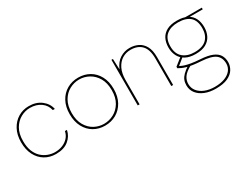

<svg xmlns="http://www.w3.org/2000/svg" viewBox="-63 -1042 2353 1809"><g transform="rotate(-30 1113.5 -138.0)"><path d="M280 12Q213 12 160.5 -19.5Q108 -51 78 -109.5Q48 -168 48 -248Q48 -328 79.5 -386.5Q111 -445 163.5 -476.5Q216 -508 280 -508Q360 -508 414 -466.5Q468 -425 481 -362H459Q446 -420 398 -454Q350 -488 281 -488Q229 -488 180.5 -461.5Q132 -435 101 -382Q70 -329 70 -248Q70 -183 88.5 -137.5Q107 -92 138 -63.5Q169 -35 206.5 -21.5Q244 -8 281 -8Q326 -8 363 -23Q400 -38 425.5 -66Q451 -94 459 -134H481Q469 -72 418 -30Q367 12 280 12Z M814 12Q747 12 693.5 -19Q640 -50 608.5 -108.5Q577 -167 577 -248Q577 -329 609 -387.5Q641 -446 695.5 -477Q750 -508 817 -508Q885 -508 939 -477Q993 -446 1024.5 -387.5Q1056 -329 1056 -248Q1056 -167 1023.5 -108.5Q991 -50 936.5 -19Q882 12 814 12ZM814 -8Q870 -8 920 -34.5Q970 -61 1002 -114.5Q1034 -168 1034 -248Q1034 -327 1002.5 -380.5Q971 -434 921.5 -461Q872 -488 817 -488Q761 -488 711 -461Q661 -434 630 -380.5Q599 -327 599 -248Q599 -168 630 -114.5Q661 -61 710 -34.5Q759 -8 814 -8Z M1174 0V-496H1190L1195 -380Q1223 -447 1271.5 -477.5Q1320 -508 1376 -508Q1427 -508 1468.5 -487.5Q1510 -467 1534.5 -422.5Q1559 -378 1559 -305V0H1539V-300Q1539 -397 1496.5 -442.5Q1454 -488 1376 -488Q1325 -488 1284 -462.5Q1243 -437 1218.5 -387Q1194 -337 1194 -264V0Z M1892 232Q1826 232 1775 211.5Q1724 191 1694.5 154Q1665 117 1665 66Q1665 35 1675 10Q1685 -15 1708.5 -38.5Q1732 -62 1773 -89L1795 -78Q1733 -44 1710 -10Q1687 24 1687 64Q1687 108 1713.5 141.5Q1740 175 1786.5 193.5Q1833 212 1892 212Q1956 212 2001 194.5Q2046 177 2070 146Q2094 115 2094 75Q2094 11 2051.5 -22Q2009 -55 1902 -62Q1851 -65 1814 -70.5Q1777 -76 1751 -83.5Q1725 -91 1706 -99.5Q1687 -108 1672 -117V-133L1754 -198L1776 -191L1687 -119L1681 -133Q1695 -128 1709.5 -120.5Q1724 -113 1746.5 -106Q1769 -99 1806 -92.5Q1843 -86 1903 -82Q1983 -77 2029.5 -57.5Q2076 -38 2096 -5.5Q2116 27 2116 72Q2116 113 2093.5 150Q2071 187 2022 209.5Q1973 232 1892 232ZM1891 -146Q1824 -146 1781 -170Q1738 -194 1717.5 -235Q1697 -276 1697 -326Q1697 -381 1717.5 -421.5Q1738 -462 1781 -485Q1824 -508 1891 -508Q1961 -508 2003.5 -485Q2046 -462 2066 -421.5Q2086 -381 2086 -326Q2086 -276 2066 -235Q2046 -194 2003.5 -170Q1961 -146 1891 -146ZM1891 -166Q1981 -166 2023 -210Q2065 -254 2065 -327Q2065 -410 2021 -449Q1977 -488 1891 -488Q1812 -488 1765 -449Q1718 -410 1718 -327Q1718 -247 1765 -206.5Q1812 -166 1891 -166ZM1986 -478 1977 -496H2157V-478Z"/></g></svg>

Font: DM Sans 24pt Thin
Style: Regular
Weight: 250
Designer: Colophon Foundry, Jonny Pinhorn
Foundry: Colophon Foundry
Version: Version 4.004;gftools[0.9.30]